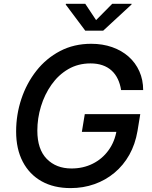

<svg xmlns="http://www.w3.org/2000/svg" viewBox="-20 -964 787 994"><path d="M345.7 9.8Q258.3 9.8 195.3 -25.6Q132.3 -61 97.9 -126.7Q63.5 -192.4 63.5 -283.2Q63.5 -370.6 90.6 -451.9Q117.7 -533.2 168.5 -597.7Q219.2 -662.1 291 -699.7Q362.8 -737.3 452.1 -737.3Q511.2 -737.3 560.5 -720Q609.9 -702.6 645.8 -670.9Q681.6 -639.2 701.4 -595Q721.2 -550.8 721.2 -497.6H606.9Q602.1 -529.3 589.8 -554.9Q577.6 -580.6 557.9 -598.6Q538.1 -616.7 510.7 -626.2Q483.4 -635.7 448.7 -635.7Q384.3 -635.7 333.3 -606Q282.2 -576.2 246.6 -525.6Q210.9 -475.1 192.1 -413.3Q173.3 -351.6 173.3 -287.6Q173.3 -191.4 221.9 -141.6Q270.5 -91.8 350.1 -91.8Q410.6 -91.8 460 -116.5Q509.3 -141.1 541.7 -185.8Q574.2 -230.5 584 -290L610.8 -281.2H403.8L418.9 -373H706.1L691.9 -286.1Q680.2 -217.3 649.7 -162.8Q619.1 -108.4 573 -69.8Q526.9 -31.2 469 -10.7Q411.1 9.8 345.7 9.8ZM421.4 -944.3 477.5 -859.9 561 -944.3H661.6L660.6 -940.4L514.2 -805.2H421.4L320.3 -940.4L321.3 -944.3Z"/></svg>

Font: Inter Medium
Style: Italic
Weight: 500
Italic angle: -9.3988°
Designer: Rasmus Andersson
Foundry: rsms
Version: Version 4.001;git-66647c0bb